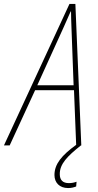

<svg xmlns="http://www.w3.org/2000/svg" viewBox="-83 -737 495 973"><path d="M-63 0H-34L95 -280H292L303 -3C230 50 193 94 193 150C193 189 219 216 262 216C280 216 293 212 303 208L305 184C294 188 281 191 266 191C235 191 220 175 220 146C219 94 259 54 327 0H329L299 -717H269ZM106 -305 241 -602C255 -633 266 -658 275 -679H277C277 -657 278 -630 279 -602L290 -305Z"/></svg>

Font: Noto Sans Condensed Thin
Style: Italic
Weight: 100
Width: 3
Italic angle: -12°
Designer: Monotype Design Team
Foundry: Monotype Imaging Inc.
Version: Version 2.013